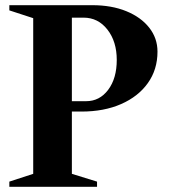

<svg xmlns="http://www.w3.org/2000/svg" viewBox="-20 -720 652 740"><path d="M16 0V-20L108 -50V-650L16 -680V-700H336Q410 -700 466.5 -677Q523 -654 555 -613.5Q587 -573 587 -521Q587 -452 550 -400Q513 -348 447 -319Q381 -290 294 -290H257V-50L354 -20V0ZM302 -652H257V-330H312Q364 -330 397 -374Q430 -418 430 -489Q430 -560 394 -606Q358 -652 302 -652Z"/></svg>

Font: Wittgenstein
Style: Bold
Weight: 700
Designer: Jörg Drees
Foundry: Jörg Drees
Version: Version 1.303; ttfautohint (v1.8.4.7-5d5b)